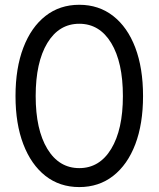

<svg xmlns="http://www.w3.org/2000/svg" viewBox="-20 -759 653 791"><path d="M306.6 11.7Q226.1 11.7 167.2 -34.4Q108.4 -80.6 76.2 -164.6Q43.9 -248.5 43.9 -363.3Q43.9 -478.5 76.2 -562.7Q108.4 -647 167.2 -693.1Q226.1 -739.3 306.6 -739.3Q387.2 -739.3 446.3 -693.1Q505.4 -647 537.4 -562.7Q569.3 -478.5 569.3 -363.3Q569.3 -248.5 537.4 -164.6Q505.4 -80.6 446.3 -34.4Q387.2 11.7 306.6 11.7ZM306.6 -66.4Q390.1 -66.4 438.2 -145.8Q486.3 -225.1 486.3 -363.3Q486.3 -502.4 438.2 -581.8Q390.1 -661.1 306.6 -661.1Q223.1 -661.1 175 -581.8Q127 -502.4 127 -363.3Q127 -225.1 175 -145.8Q223.1 -66.4 306.6 -66.4Z"/></svg>

Font: Inter Display
Style: Regular
Weight: 400
Designer: Rasmus Andersson
Foundry: rsms
Version: Version 4.000;git-37864ae